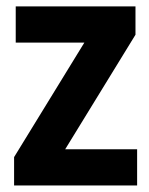

<svg xmlns="http://www.w3.org/2000/svg" viewBox="-20 -566 456 586"><path d="M23 0V-86.5L237.5 -436H28V-546.5H393.5V-460L179 -110.5H398.5V0Z"/></svg>

Font: Encode Sans Condensed
Style: Bold
Weight: 700
Width: 3
Designer: Multiple Designers
Foundry: Impallari Type
Version: Version 3.000; ttfautohint (v1.8.3) -l 8 -r 50 -G 200 -x 14 